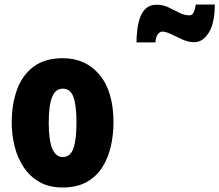

<svg xmlns="http://www.w3.org/2000/svg" viewBox="-20 -821 972 851"><path d="M483 -278Q483 -225 471.5 -173.5Q460 -122 434 -80.5Q408 -39 364.5 -14.5Q321 10 257 10Q198 10 155.5 -14Q113 -38 85.5 -79Q58 -120 45 -171.5Q32 -223 32 -278Q32 -358 55 -422.5Q78 -487 128 -525Q178 -563 259 -563Q360 -563 421.5 -489Q483 -415 483 -278ZM196 -276Q196 -125 258 -125Q292 -125 305.5 -163.5Q319 -202 319 -278Q319 -354 305.5 -391Q292 -428 258 -428Q226 -428 211 -391Q196 -354 196 -276ZM585 -633Q585 -656 588 -684.5Q591 -713 599.5 -739.5Q608 -766 626 -783Q644 -800 674 -800Q702 -800 726.5 -788.5Q751 -777 774 -765Q797 -753 819 -753Q832 -753 838 -765.5Q844 -778 848 -801H932Q932 -719 905.5 -676.5Q879 -634 841 -634Q815 -634 788.5 -646Q762 -658 738.5 -669.5Q715 -681 698 -681Q690 -681 680.5 -670.5Q671 -660 669 -633Z"/></svg>

Font: Noto Sans Thai Looped ExtraCondensed Black
Style: Regular
Weight: 900
Width: 2
Designer: Sasikarn Vongin, Ben Mitchell
Foundry: The Fontpad Ltd
Version: Version 1.001; ttfautohint (v1.8.4.7-5d5b)